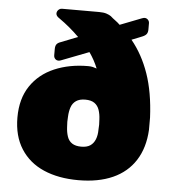

<svg xmlns="http://www.w3.org/2000/svg" viewBox="-51 -747 725 805"><g transform="rotate(5 311.0 -345.0)"><path d="M308 10Q224 10 162 -17Q100 -44 65.5 -98Q31 -152 31 -230Q31 -309 67 -362.5Q103 -416 166 -443Q229 -470 308 -470Q319 -470 327.5 -468Q336 -466 344 -463Q330 -498 308 -529L194 -485Q187 -482 182 -482Q173 -482 167.5 -488Q162 -494 162 -503V-529Q162 -542 167 -549Q172 -556 184 -560L255 -588Q236 -607 214.5 -625Q193 -643 170 -659Q162 -664 159 -669Q156 -674 156 -678Q156 -687 162.5 -693.5Q169 -700 178 -700H334Q353 -700 365 -696Q377 -692 384 -687Q394 -678 404.5 -670.5Q415 -663 424 -654L514 -689Q522 -692 526 -692Q534 -692 540 -686Q546 -680 546 -671V-645Q546 -633 541 -626Q536 -619 524 -614L479 -596Q526 -539 553 -461.5Q580 -384 585 -278Q585 -265 585 -251.5Q585 -238 585 -226Q581 -150 547 -97Q513 -44 452.5 -17Q392 10 308 10ZM308 -131Q332 -131 346 -140.5Q360 -150 367 -167.5Q374 -185 374 -208Q375 -220 375 -229.5Q375 -239 374 -252Q373 -274 367 -291.5Q361 -309 347 -319Q333 -329 308 -329Q284 -329 269.5 -319Q255 -309 249 -291.5Q243 -274 242 -252Q241 -239 241 -230Q241 -221 242 -208Q243 -186 249 -168Q255 -150 269.5 -140.5Q284 -131 308 -131Z"/></g></svg>

Font: Rubik ExtraBold
Style: Regular
Weight: 800
Designer: Hubert and Fischer
Foundry: Hubert and Fischer
Version: Version 2.300;gftools[0.9.30]